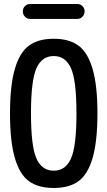

<svg xmlns="http://www.w3.org/2000/svg" viewBox="-20 -935 540 965"><path d="M336.9 -591.8Q309.6 -653.3 250 -653.3Q190.4 -653.3 163.1 -591.8Q135.7 -530.3 135.7 -365.2Q135.7 -200.2 163.1 -138.7Q190.4 -77.1 250 -77.1Q309.6 -77.1 336.9 -138.7Q364.3 -200.2 364.3 -365.2Q364.3 -530.3 336.9 -591.8ZM374 -23.9Q327.1 9.8 250 9.8Q172.9 9.8 126 -23.9Q79.1 -57.6 54.7 -140.6Q30.3 -223.6 30.3 -364.7Q30.3 -505.9 54.7 -588.9Q79.1 -671.9 126 -706.1Q172.9 -740.2 250 -740.2Q327.1 -740.2 374 -706.1Q420.9 -671.9 445.3 -588.9Q469.7 -505.9 469.7 -364.7Q469.7 -223.6 445.3 -140.6Q420.9 -57.6 374 -23.9ZM131.8 -915H368.2Q383.8 -915 394.5 -904.3Q405.3 -893.6 405.3 -877.9Q405.3 -862.3 394.5 -851.1Q383.8 -839.8 368.2 -839.8H131.8Q116.2 -839.8 105.5 -851.1Q94.7 -862.3 94.7 -877.9Q94.7 -893.6 105.5 -904.3Q116.2 -915 131.8 -915Z"/></svg>

Font: Rounded-X Mgen+ 1mn medium
Style: Regular
Weight: 500
Designer: [Source Han Sans]
Ryoko NISHIZUKA  (kana & ideographs); Paul D. Hunt (Latin, Greek & Cyrillic); Wenlong ZHANG  (bopomofo
Version: Version 1.059.20150602